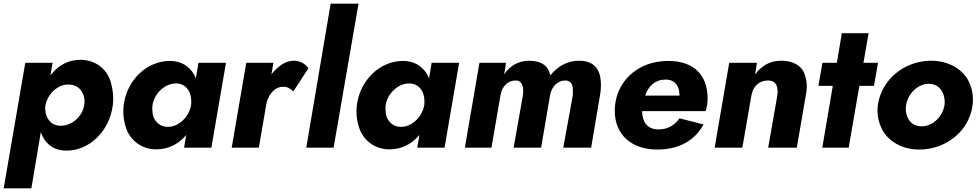

<svg xmlns="http://www.w3.org/2000/svg" viewBox="-30 -800 5299 1040"><path d="M140 220 191 -84C194 -76 198 -68 201 -61C224 -14 267 16 330 16C454 16 563 -89 581 -230C583 -243 583 -257 583 -269C583 -299 578 -330 568 -362C547 -426 488 -476 405 -476C341 -476 289 -447 252 -402C249 -399 246 -395 243 -392L255 -460H107L-10 220ZM426 -231C416 -165 356 -119 300 -119C299 -119 297 -119 296 -119C268 -120 247 -131 233 -152C219 -172 215 -194 215 -211C215 -217 215 -223 216 -229C229 -295 285 -342 338 -342C339 -342 341 -342 342 -342C406 -342 428 -286 428 -252C428 -245 427 -238 426 -231Z M1045 -460 1031 -376C1028 -383 1024 -390 1021 -397C994 -442 951 -470 890 -470C766 -470 658 -368 640 -231C638 -218 638 -206 638 -194C638 -164 643 -134 654 -103C677 -40 736 9 817 9C878 9 932 -17 972 -61C974 -64 976 -66 979 -69L967 0H1115L1194 -460ZM796 -230C806 -295 864 -348 923 -348C925 -348 926 -348 927 -348C955 -347 976 -334 990 -312C1004 -290 1006 -267 1006 -250C1006 -244 1006 -238 1005 -231C994 -164 935 -113 882 -113C881 -113 879 -113 878 -113C858 -113 841 -119 828 -130C800 -152 795 -184 795 -209C795 -216 795 -223 796 -230Z M1451 -460H1304L1225 0H1372L1413 -238C1416 -253 1421 -266 1428 -279C1445 -310 1472 -330 1503 -330C1504 -330 1505 -330 1506 -330C1529 -330 1544 -318 1559 -305L1641 -431C1622 -455 1596 -471 1563 -471C1536 -471 1511 -462 1487 -444C1470 -431 1454 -415 1440 -397Z M1761 -780 1629 0H1777L1912 -780Z M2308 -460 2294 -376C2291 -383 2287 -390 2284 -397C2257 -442 2214 -470 2153 -470C2029 -470 1921 -368 1903 -231C1901 -218 1901 -206 1901 -194C1901 -164 1906 -134 1917 -103C1940 -40 1999 9 2080 9C2141 9 2195 -17 2235 -61C2237 -64 2239 -66 2242 -69L2230 0H2378L2457 -460ZM2059 -230C2069 -295 2127 -348 2186 -348C2188 -348 2189 -348 2190 -348C2218 -347 2239 -334 2253 -312C2267 -290 2269 -267 2269 -250C2269 -244 2269 -238 2268 -231C2257 -164 2198 -113 2145 -113C2144 -113 2142 -113 2141 -113C2121 -113 2104 -119 2091 -130C2063 -152 2058 -184 2058 -209C2058 -216 2058 -223 2059 -230Z M3222 -296C3224 -311 3225 -324 3225 -338C3225 -385 3218 -471 3106 -471C3042 -471 2990 -440 2951 -392C2941 -441 2905 -471 2836 -471C2777 -471 2730 -442 2701 -397L2711 -460H2567L2488 0H2632L2681 -284C2689 -333 2721 -364 2763 -364C2804 -364 2804 -318 2804 -305C2804 -298 2803 -289 2802 -281L2752 0H2901L2949 -281C2957 -331 2990 -364 3032 -364C3076 -364 3073 -318 3073 -303C3073 -296 3073 -288 3072 -280L3021 0H3172Z M3530 10C3647 10 3733 -38 3781 -126L3651 -159C3624 -122 3588 -99 3537 -99C3493 -99 3465 -120 3454 -157C3450 -170 3448 -183 3448 -198H3792C3799 -217 3803 -245 3803 -266C3803 -393 3729 -470 3589 -470C3418 -470 3300 -351 3300 -200C3300 -70 3391 10 3530 10ZM3464 -282 3465 -283C3483 -336 3521 -369 3575 -369C3610 -369 3631 -354 3643 -327C3648 -314 3650 -299 3651 -282Z M4180 -280 4131 0H4286L4337 -296C4339 -309 4340 -321 4340 -332C4340 -351 4337 -372 4330 -393C4318 -436 4276 -471 4201 -471C4137 -471 4092 -441 4060 -396L4070 -460H3920L3841 0H3991L4040 -282C4048 -332 4082 -364 4130 -364C4182 -364 4182 -318 4182 -303C4182 -296 4181 -288 4180 -280Z M4425 -460 4403 -335H4481L4424 0H4567L4625 -335H4704L4726 -460H4647L4675 -620H4530L4503 -460Z M4725 -231C4724 -220 4723 -210 4723 -200C4723 -166 4731 -133 4747 -101C4779 -37 4854 10 4949 10C5096 10 5220 -91 5238 -230C5240 -242 5240 -253 5240 -264C5240 -296 5232 -329 5217 -360C5185 -424 5110 -471 5014 -471C4869 -471 4745 -370 4725 -231ZM4878 -230C4888 -294 4943 -346 4999 -346C5001 -346 5002 -346 5003 -346C5067 -344 5087 -287 5087 -250C5087 -244 5087 -237 5086 -231C5076 -166 5020 -116 4964 -116C4962 -116 4961 -116 4960 -116C4897 -116 4876 -174 4876 -209C4876 -216 4877 -223 4878 -230Z"/></svg>

Font: Jost
Style: Bold Italic
Weight: 700
Italic angle: -5°
Version: Version 3.710